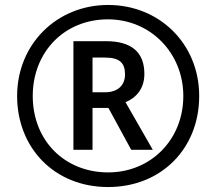

<svg xmlns="http://www.w3.org/2000/svg" viewBox="-20 -744 872 774"><path d="M416 10C629 10 783 -144 783 -357C783 -568 622 -724 416 -724C208 -724 49 -565 49 -357C49 -149 198 10 416 10ZM416 -49C241 -49 112 -177 112 -357C112 -534 239 -666 415 -666C588 -666 719 -529 719 -357C719 -180 587 -49 416 -49ZM276 -140H353V-309H417L509 -140H596L486 -332C529 -350 562 -386 562 -446C562 -533 511 -578 407 -578H276ZM403 -372H353V-512H402C462 -512 484 -491 484 -444C484 -400 455 -372 403 -372Z"/></svg>

Font: Noto Sans Kannada SemiCondensed SemiBold
Style: Regular
Weight: 600
Width: 4
Designer: Jelle Bosma - Monotype Design Team
Foundry: Monotype Imaging Inc.
Version: Version 2.005